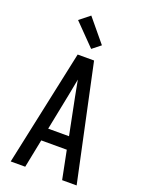

<svg xmlns="http://www.w3.org/2000/svg" viewBox="-178 -1063 857 1144"><g transform="rotate(20 250.0 -490.5)"><path d="M41 0 198 -735H302L459 0H367L331 -180H169L133 0ZM316 -260 270 -490Q265 -516 260 -542Q255 -568 250 -595Q245 -568 240 -542Q235 -516 230 -490L184 -260ZM262 -794 130 -929 195 -981 315 -836Z"/></g></svg>

Font: Iosevka SS10 Medium
Style: Regular
Weight: 500
Monospace: yes
Designer: Belleve Invis
Foundry: Belleve Invis
Version: Version 28.0.6; ttfautohint (v1.8.4)